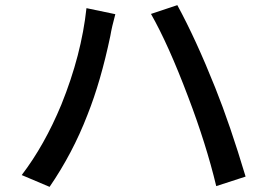

<svg xmlns="http://www.w3.org/2000/svg" viewBox="-20 -729 1040 747"><path d="M218.8 -322.3Q296.9 -515.6 316.4 -697.3L428.7 -673.8Q415 -624 409.2 -588.9Q372.1 -412.1 320.3 -282.2Q262.7 -132.8 172.9 -2L64.5 -47.9Q153.3 -164.1 218.8 -322.3ZM711.9 -352.5Q634.8 -556.6 567.4 -674.8L669.9 -709Q742.2 -576.2 817.4 -387.7Q875 -244.1 935.5 -42L821.3 -4.9Q782.2 -168 711.9 -352.5Z"/></svg>

Font: Gen Shin Gothic Monospace Medium
Style: Regular
Weight: 500
Designer: [Source Han Sans]
Ryoko NISHIZUKA  (kana & ideographs); Paul D. Hunt (Latin, Greek & Cyrillic); Wenlong ZHANG  (bopomofo
Version: Version 1.002.20150607